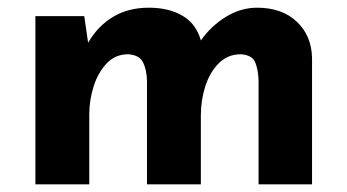

<svg xmlns="http://www.w3.org/2000/svg" viewBox="-20 -479 903 499"><path d="M199 -437 209 -368Q234 -411 273.5 -435Q313 -459 367 -459Q419 -459 454.5 -438Q490 -417 502 -374Q529 -412 567.5 -435.5Q606 -459 648 -459Q713 -459 751.5 -422.5Q790 -386 791 -328V0H652V-270Q651 -299 643 -317.5Q635 -336 606 -338Q572 -338 548.5 -314.5Q525 -291 513.5 -254.5Q502 -218 502 -179V0H362V-270Q361 -299 351.5 -317.5Q342 -336 313 -338Q280 -338 257.5 -314.5Q235 -291 223.5 -255Q212 -219 212 -181V0H72V-437Z"/></svg>

Font: Reem Kufi
Style: Bold
Weight: 700
Designer: Khaled Hosny
Version: Version 1.001